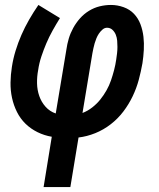

<svg xmlns="http://www.w3.org/2000/svg" viewBox="-20 -550 640 775"><path d="M156 205 189 2Q159 -3 131.5 -16.5Q104 -30 83 -50.5Q62 -71 48.5 -98Q35 -125 28.5 -155Q22 -185 22.5 -217Q23 -249 28 -280Q33 -313 43 -345.5Q53 -378 66.5 -409Q80 -440 97.5 -470.5Q115 -501 135 -530L222 -477Q207 -453 192.5 -427Q178 -401 167 -375Q156 -349 147 -322Q138 -295 134 -267Q129 -241 129.5 -214Q130 -187 138.5 -162.5Q147 -138 164 -119Q181 -100 205 -92L248 -350Q251 -372 257.5 -394Q264 -416 275.5 -437Q287 -458 303 -476Q319 -494 339.5 -506.5Q360 -519 382.5 -524.5Q405 -530 428 -530Q454 -530 479 -521Q504 -512 521 -494Q538 -476 547 -452Q556 -428 559 -402Q562 -376 560.5 -348.5Q559 -321 555 -295Q549 -261 540 -227.5Q531 -194 515.5 -161.5Q500 -129 478 -100Q456 -71 427 -48.5Q398 -26 364.5 -12.5Q331 1 297 5L264 205ZM313 -94Q334 -102 352.5 -116.5Q371 -131 385 -148.5Q399 -166 410 -185.5Q421 -205 428 -225.5Q435 -246 440.5 -267Q446 -288 449 -309Q451 -322 452.5 -335Q454 -348 454 -360.5Q454 -373 453 -385.5Q452 -398 447.5 -409.5Q443 -421 434 -429.5Q425 -438 412 -438Q402 -438 393.5 -430.5Q385 -423 379 -414Q373 -405 369 -395Q365 -385 362 -375Q359 -365 357 -355Q355 -345 353 -335Z"/></svg>

Font: Iosevka Slab SmBdExObl
Style: Regular
Weight: 600
Width: 7
Italic angle: -9°
Monospace: yes
Designer: Belleve Invis
Foundry: Belleve Invis
Version: Version 11.1.0; ttfautohint (v1.8.3)